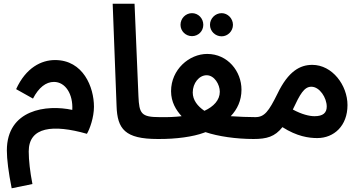

<svg xmlns="http://www.w3.org/2000/svg" viewBox="-20 -745 1949 1036"><path d="M43 271 155 248C142 182 135 119 135 72C135 -61 266 -75 449 -23C464 -48 487 -111 487 -169C487 -275 429 -421 277 -421C203 -421 120 -380 67 -264L158 -213C189 -273 228 -303 271 -303C333 -303 375 -237 370 -152C232 -182 17 -155 17 67C17 114 26 186 43 271Z M831 5C875 5 901 -22 901 -56C901 -88 883 -113 841 -113C742 -113 731 -132 727 -226L706 -725H588L609 -173C613 -49 654 5 831 5Z M1016 -550C1050 -550 1077 -577 1077 -611C1077 -646 1050 -674 1016 -674C982 -674 954 -646 954 -611C954 -577 982 -550 1016 -550ZM1176 -549C1209 -549 1237 -577 1237 -611C1237 -645 1209 -674 1176 -674C1141 -674 1113 -645 1113 -611C1113 -577 1141 -549 1176 -549ZM832 5C932 6 1024 -8 1078 -28C1082 -29 1085 -30 1089 -32C1157 -9 1255 5 1348 5C1391 5 1417 -22 1417 -56C1417 -88 1399 -113 1358 -113C1318 -113 1270 -115 1225 -118C1260 -155 1283 -202 1283 -261C1283 -360 1209 -454 1098 -454C1001 -454 903 -370 903 -253C903 -194 930 -151 960 -118C926 -114 886 -112 842 -113ZM1020 -246C1020 -296 1054 -339 1095 -339C1137 -339 1166 -289 1166 -250C1166 -205 1133 -170 1083 -147C1046 -172 1020 -205 1020 -246Z M1348 5C1419 5 1463 -7 1504 -59C1582 -9 1646 0 1692 0C1782 0 1855 -66 1855 -178C1855 -285 1773 -395 1665 -395C1600 -395 1536 -362 1477 -239C1430 -144 1407 -113 1358 -113ZM1660 -277C1705 -277 1743 -217 1743 -170C1743 -136 1723 -118 1677 -118C1649 -118 1608 -128 1560 -154C1599 -237 1621 -277 1660 -277Z"/></svg>

Font: Noto Sans Arabic UI SmBd
Style: Regular
Weight: 600
Designer: Monotype Design Team, Nadine Chahine and Nizar Qandah
Foundry: Monotype Imaging Inc.
Version: Version 2.010